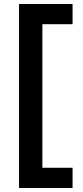

<svg xmlns="http://www.w3.org/2000/svg" viewBox="-20 -747 413 960"><path d="M342.8 192.9H75.2V-727.1H342.8V-626H191.9V91.8H342.8Z"/></svg>

Font: Cadman
Style: Bold
Weight: 700
Designer: Paul James MIller
Foundry: High-Logic / Made with FontCreator
Version: Version 2.114;March 28, 2021;FontCreator 13.0.0.2683 64-bit